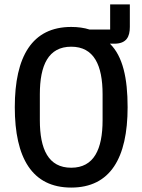

<svg xmlns="http://www.w3.org/2000/svg" viewBox="-20 -831 640 863"><path d="M563.6 -709.9V-811.1H475.1V-698.2H382.8C358.3 -706 330.3 -709.9 300.1 -709.9C124.3 -709.9 46.5 -577.1 46.5 -349.1C46.5 -121.1 124.3 12.1 300.1 12.1C475.9 12.1 553.6 -121.1 553.6 -349.1C553.6 -480.1 532 -577.8 474.1 -634.6H493.6C549 -634.6 563.6 -666.5 563.6 -709.9ZM159.1 -290.5V-407.3C159.1 -538 197.4 -621.1 300.1 -621.1C402.3 -621.1 441.1 -538 441.1 -407.3V-290.8C441.1 -160.2 402.3 -77.1 300.1 -77.1C197.4 -77.1 159.1 -160.2 159.1 -290.5Z"/></svg>

Font: Margiela Mono Medium
Style: Regular
Weight: 500
Designer: Mike Abbink, Paul van der Laan, Pieter van Rosmalen
Foundry: Bold Monday
Version: Version 2.003 2021